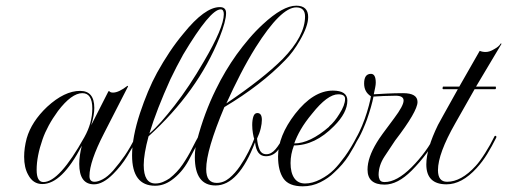

<svg xmlns="http://www.w3.org/2000/svg" viewBox="-20 -646 1786 676"><path d="M311 3Q259 3 259 -69Q259 -97 268 -133Q198 2 129 2Q96 2 79 -31Q65 -56 65 -94Q65 -125 74 -159Q91 -218 146 -270Q207 -326 262 -326Q312 -326 312 -266Q312 -240 301 -205L362 -325H365Q368 -320 378 -320Q398 -320 429 -344L431 -342L346 -176Q295 -77 295 -26Q295 -6 313 -6Q325 -6 342 -15Q359 -24 378 -45Q402 -73 419.5 -98.5Q437 -124 460 -168Q463 -173 466 -173Q472 -173 466 -163Q448 -129 427.5 -95.5Q407 -62 378 -33Q342 3 311 3ZM133 -5Q189 -5 277 -163Q305 -213 305 -264Q305 -318 270 -318Q232 -318 184 -255Q165 -229 151.5 -204Q138 -179 130 -156Q109 -96 109 -48Q109 -5 133 -5Z M526 8Q445 8 445 -99Q445 -163 473 -248Q486 -287 501 -323Q516 -359 533 -390Q554 -428 577 -462.5Q600 -497 626 -528Q701 -621 754 -621Q776 -621 776 -600Q776 -572 753 -514Q676 -323 503 -166Q486 -103 486 -65Q486 0 527 0Q541 0 554 -5.5Q567 -11 577 -18Q604 -39 623 -67Q642 -95 656 -123Q670 -151 681 -170Q684 -175 687 -173.5Q690 -172 688 -167Q668 -125 644 -81Q620 -37 583 -11Q556 8 526 8ZM506 -176Q526 -193 548 -218Q570 -243 595 -275Q620 -307 646 -346Q672 -385 698 -430Q768 -549 768 -596Q768 -613 757 -613Q720 -613 625 -454Q600 -409 580 -367Q556 -314 537.5 -266.5Q519 -219 506 -176Z M739 7Q666 7 666 -93Q666 -108 668 -123Q670 -138 674 -153Q699 -248 740 -331Q756 -364 774.5 -395Q793 -426 813 -454Q834 -483 857 -510Q880 -537 905 -560Q976 -626 1023 -626Q1065 -626 1065 -586Q1065 -554 1036 -504Q1012 -462 984 -434Q899 -346 770 -269Q706 -117 706 -51Q706 -25 715.5 -13.5Q725 -2 743 -2Q767 -2 787.5 -19Q808 -36 825 -61Q842 -86 855 -112Q868 -138 875 -157Q873 -162 870.5 -176.5Q868 -191 868 -206Q868 -223 872 -235.5Q876 -248 886 -248Q902 -248 902 -224Q902 -211 898 -194Q894 -177 885 -158Q887 -135 894 -119Q901 -103 918 -103Q935 -103 950 -120.5Q965 -138 980 -168Q980 -169 982 -169Q984 -169 985.5 -166.5Q987 -164 985 -161Q971 -130 955 -113Q939 -96 916 -96Q883 -96 878 -145Q820 7 739 7ZM777 -282Q906 -369 975 -438Q1054 -519 1054 -588Q1054 -620 1023 -620Q969 -620 880 -479Q852 -434 826.5 -384.5Q801 -335 777 -282Z M1046 10Q997 10 978 -17.5Q959 -45 959 -95Q959 -167 1019 -245Q1083 -327 1152 -327Q1203 -327 1203 -292Q1203 -249 1156 -202Q1089 -134 1015 -134Q1003 -103 1003 -72Q1003 -38 1016 -19Q1029 0 1054 0Q1080 0 1108 -14.5Q1136 -29 1156 -49Q1173 -66 1194.5 -95.5Q1216 -125 1238 -168Q1241 -173 1244 -173Q1250 -173 1244 -163Q1227 -129 1207.5 -98Q1188 -67 1156 -38Q1137 -19 1108 -4.5Q1079 10 1046 10ZM1016 -141Q1071 -141 1139 -200V-201Q1158 -217 1175 -245Q1195 -276 1195 -298Q1195 -314 1171 -314Q1133 -314 1079 -246Q1054 -216 1039 -190Q1024 -164 1016 -141Z M1334 4Q1274 4 1274 -49Q1274 -91 1307 -145Q1318 -164 1368 -230Q1401 -274 1401 -292Q1401 -309 1373 -309Q1354 -309 1331.5 -308Q1309 -307 1295 -306Q1292 -290 1286 -269Q1280 -248 1272 -225Q1267 -211 1256.5 -187Q1246 -163 1229 -136Q1226 -132 1224 -132Q1223 -132 1223 -134Q1223 -139 1227 -147Q1235 -161 1245 -181.5Q1255 -202 1264 -227Q1272 -249 1278.5 -273.5Q1285 -298 1286 -307Q1262 -322 1262 -352Q1262 -386 1286 -386Q1303 -386 1303 -355Q1303 -348 1301 -338Q1299 -328 1296 -314Q1310 -315 1340.5 -316.5Q1371 -318 1399 -318Q1450 -318 1450 -287Q1450 -254 1371 -151Q1354 -126 1333.5 -94.5Q1313 -63 1313 -30Q1313 -21 1317 -13Q1321 -5 1334 -5Q1377 -5 1429 -57Q1455 -83 1477 -113Q1499 -143 1517 -180Q1521 -188 1524 -188Q1526 -188 1526 -185Q1526 -180 1523 -174Q1506 -139 1482 -106.5Q1458 -74 1429 -45Q1380 4 1334 4Z M1552 3Q1481 3 1481 -67Q1481 -122 1522 -206Q1524 -210 1541.5 -241.5Q1559 -273 1592 -332H1540L1538 -334L1539 -340L1540 -341H1597L1669 -467Q1678 -463 1690 -463Q1704 -463 1720 -473Q1737 -482 1743 -493L1746 -492L1656 -341H1725L1726 -340V-334L1724 -332H1651L1583 -212Q1522 -105 1522 -47Q1522 -6 1554 -6Q1604 -6 1655 -62Q1669 -77 1688 -107Q1707 -137 1720 -164Q1722 -169 1725.5 -167.5Q1729 -166 1727 -161Q1712 -131 1695.5 -104Q1679 -77 1658 -54Q1606 3 1552 3Z"/></svg>

Font: Imperial Script
Style: Regular
Weight: 400
Designer: Robert E. Leuschke
Foundry: Robert E. Leuschke
Version: Version 1.010; ttfautohint (v1.8.3)